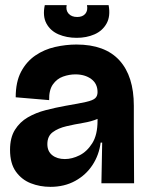

<svg xmlns="http://www.w3.org/2000/svg" viewBox="-20 -712 573 746"><path d="M176 14Q135 14 99.5 0Q64 -14 41.5 -45.5Q19 -77 19 -130Q19 -177 38 -207.5Q57 -238 88 -256Q119 -274 157.5 -284Q196 -294 235 -301Q288 -310 314.5 -316Q341 -322 350 -330.5Q359 -339 359 -354Q359 -387 334.5 -405Q310 -423 273 -423Q249 -423 225 -414.5Q201 -406 185.5 -384Q170 -362 171 -323L41 -334Q41 -394 62 -433.5Q83 -473 117.5 -496.5Q152 -520 194 -529.5Q236 -539 277 -539Q388 -539 444 -477.5Q500 -416 500 -301V-206Q500 -155 500.5 -103Q501 -51 501 0H374Q375 -38 375.5 -76.5Q376 -115 377 -158H371Q365 -110 339.5 -71Q314 -32 272 -9Q230 14 176 14ZM232 -94Q260 -94 289 -108.5Q318 -123 338.5 -155.5Q359 -188 359 -243V-250Q336 -240 303 -234.5Q270 -229 238 -221.5Q206 -214 185 -198.5Q164 -183 164 -152Q164 -124 183 -109Q202 -94 232 -94ZM154 -692H239Q235 -672 246.5 -659Q258 -646 280 -646Q301 -646 311.5 -658.5Q322 -671 318 -692H402Q410 -649 394 -620.5Q378 -592 347 -578.5Q316 -565 278 -565Q239 -565 207.5 -578.5Q176 -592 160.5 -620.5Q145 -649 154 -692Z"/></svg>

Font: Bricolage Grotesque 96pt Bricolage Grotesque 48pt Regular
Style: Bold
Weight: 700
Designer: Mathieu Triay
Foundry: Atelier Triay
Version: Version 1.001; ttfautohint (v1.8.4.7-5d5b);gftools[0.9.33.de